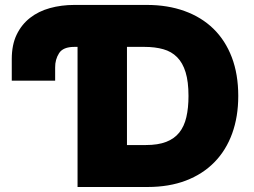

<svg xmlns="http://www.w3.org/2000/svg" viewBox="-20 -747 1016 767"><path d="M277 -727.3H566.8Q649.9 -727.3 717.3 -702.9Q784.8 -678.6 832.6 -632.1Q880.3 -585.6 906.1 -517.9Q931.8 -450.3 931.8 -363.6Q931.8 -280.9 907.5 -213.8Q883.2 -146.7 836.6 -99.1Q790.1 -51.5 722.8 -25.7Q655.5 0 569.6 0H289.8V-559.7H277Q231.9 -559.7 215.9 -534.4Q199.9 -509.2 200.3 -477.3V-424.7H27V-511.4Q27 -567.8 46.5 -608.5Q66.1 -649.1 100 -675.6Q133.9 -702.1 179.5 -714.7Q225.1 -727.3 277 -727.3ZM562.5 -167.6Q611.2 -167.6 643.8 -180.2Q676.5 -192.8 696.2 -217.5Q715.9 -242.2 724.4 -278.9Q733 -315.7 733 -363.6Q733 -420.8 721.4 -458.5Q709.9 -496.1 687.5 -518.6Q665.1 -541.2 632.3 -550.4Q599.4 -559.7 556.8 -559.7H487.2V-167.6Z"/></svg>

Font: Inter P Black
Style: Regular
Weight: 900
Designer: Rasmus Andersson
Foundry: rsms
Version: Version 3.018;git-588b23468